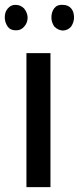

<svg xmlns="http://www.w3.org/2000/svg" viewBox="-45 -768 324 788"><path d="M162.1 -549.8V0H63.5V-549.8ZM-25.4 -696.3Q-25.4 -718.8 -13.7 -732.4Q0 -749 19.5 -748Q39.1 -748 53.7 -733.4Q67.4 -716.8 68.4 -696.3Q68.4 -674.8 54.7 -659.2Q41 -642.6 19.5 -643.6Q-2.9 -643.6 -13.7 -659.2Q-25.4 -676.8 -25.4 -696.3ZM166 -696.3Q166 -718.8 177.7 -734.4Q190.4 -750 212.9 -748Q235.4 -748 248 -732.4Q258.8 -718.8 258.8 -696.3Q258.8 -676.8 247.1 -659.2Q234.4 -643.6 212.9 -642.6Q193.4 -643.6 177.7 -659.2Q166 -676.8 166 -696.3Z"/></svg>

Font: RobotoJAA
Style: Medium
Weight: 500
Version: Version 2.05; 2016-11-05